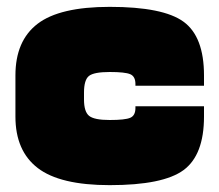

<svg xmlns="http://www.w3.org/2000/svg" viewBox="-20 -530 640 560"><path d="M575 -190V-220H375V-215Q375 -193 360 -186.5Q345 -180 300 -180Q255 -180 240 -192Q225 -204 225 -240V-250H25V-190Q25 -90 90 -40Q155 10 300 10Q456 10 515.5 -34Q575 -78 575 -190ZM575 -310Q575 -423 515.5 -466.5Q456 -510 300 -510Q154 -510 89.5 -460.5Q25 -411 25 -310V-250H225V-260Q225 -297 239.5 -308.5Q254 -320 300 -320Q345 -320 360 -313.5Q375 -307 375 -285V-280H575Z"/></svg>

Font: Millimetre
Style: Extrablack
Weight: 900
Designer: Jérémy Landes
Version: Version 1.0